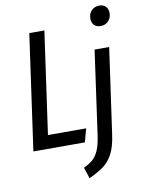

<svg xmlns="http://www.w3.org/2000/svg" viewBox="-104 -847 830 1128"><g transform="rotate(-10 310.5 -282.5)"><path d="M226 -689 140 -80H368L346 0H39L136 -689ZM315 146Q350 129 370 111.5Q390 94 404.5 61.5Q419 29 427 -28L497 -527H584L512 -18Q502 54 480 95.5Q458 137 426 161Q394 185 337 212ZM504 -710Q504 -740 522.5 -758.5Q541 -777 568 -777Q593 -777 607 -762.5Q621 -748 621 -724Q621 -694 602.5 -675.5Q584 -657 557 -657Q532 -657 518 -671.5Q504 -686 504 -710Z"/></g></svg>

Font: Fira Sans Extra Condensed
Style: Italic
Weight: 400
Width: 3
Italic angle: -8°
Designer: Carrois Corporate & Edenspiekermann AG
Foundry: Carrois Corporate GbR & Edenspiekermann AG
Version: Version 4.203